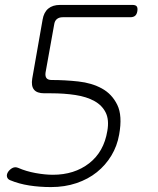

<svg xmlns="http://www.w3.org/2000/svg" viewBox="-20 -750 640 780"><path d="M464 -203Q456 -157 432.5 -118Q409 -79 373.5 -50.5Q338 -22 290.5 -6Q243 10 187 10Q141 10 99 3.5Q57 -3 21 -18Q11 -22 8.5 -31.5Q6 -41 13 -52Q21 -63 31.5 -68Q42 -73 54 -68Q86 -54 124.5 -47Q163 -40 195 -40Q282 -40 342 -86.5Q402 -133 416 -218Q424 -263 409.5 -292.5Q395 -322 363.5 -339.5Q332 -357 286.5 -364Q241 -371 187 -371H160Q130 -371 118 -386Q106 -401 111 -431L153 -670Q158 -700 176 -715Q194 -730 224 -730H518Q531 -730 535.5 -724Q540 -718 538 -705Q536 -692 529 -686Q522 -680 509 -680H235Q220 -680 211 -672.5Q202 -665 200 -650L165 -455Q163 -440 169 -432.5Q175 -425 190 -425Q244 -425 298.5 -419Q353 -413 394 -390.5Q435 -368 456.5 -324Q478 -280 464 -203Z"/></svg>

Font: Maple Mono Thin
Style: Italic
Weight: 250
Italic angle: -10°
Monospace: yes
Designer: subframe7536
Version: Version 7.000